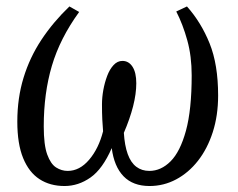

<svg xmlns="http://www.w3.org/2000/svg" viewBox="-20 -580 756 610"><path d="M185 11Q139 11 105.5 -10.8Q72 -32.5 53.5 -77.8Q35 -123 35 -193.5Q35 -268.5 54.8 -333Q74.5 -397.5 111.5 -453.5Q148.5 -509.5 200.5 -559.5L231.5 -542Q170.5 -458 144.8 -370.8Q119 -283.5 119 -178.5Q119 -119.5 130 -89.2Q141 -59 158.2 -48Q175.5 -37 195 -37Q233 -37 263.2 -72.5Q293.5 -108 307.5 -163Q306 -180.5 305 -200.2Q304 -220 304 -248.5Q304 -270 308.2 -293.8Q312.5 -317.5 320.5 -338.8Q328.5 -360 340.8 -373.2Q353 -386.5 369 -386.5Q389 -386.5 401 -368Q413 -349.5 413 -315.5Q413 -282 402.8 -242Q392.5 -202 373.5 -158Q376 -117.5 385.8 -90.5Q395.5 -63.5 413 -50.2Q430.5 -37 454.5 -37Q491.5 -37 522 -67.5Q552.5 -98 570.8 -164.8Q589 -231.5 589 -340.5Q589 -401.5 575 -452Q561 -502.5 540 -543.5L574 -559.5Q619 -509 646 -442Q673 -375 673 -276.5Q673 -213 656 -160.2Q639 -107.5 609 -69.2Q579 -31 539.5 -10Q500 11 455 11Q402.5 11 372.5 -20Q342.5 -51 335 -109.5Q306 -43 267.5 -16Q229 11 185 11Z"/></svg>

Font: Merriweather 48pt Light
Style: Italic
Weight: 300
Italic angle: -7.8°
Version: Version 2.101